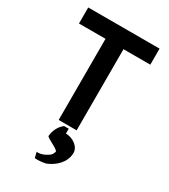

<svg xmlns="http://www.w3.org/2000/svg" viewBox="-234 -812 1058 1203"><g transform="rotate(30 294.5 -210.0)"><path d="M414 137C417 87 361 51 312 51V16H279C251 36 228 75 225 120C244 139 295 157 314 178C311 202 295 216 276 225C252 240 224 245 210 241L220 282C244 284 272 282 301 275C360 251 411 202 414 137ZM38 -703V-587H230V0H360V-587H554V-703Z"/></g></svg>

Font: Bluebird
Style: Ext
Weight: 400
Designer: Jasper
Foundry: Cannot Into Space Fonts
Version: Version 0.98